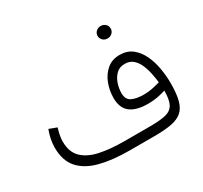

<svg xmlns="http://www.w3.org/2000/svg" viewBox="-141 -879 1134 1073"><g transform="rotate(-30 426.0 -342.0)"><path d="M575.2 -643.6Q575.2 -660.2 587.4 -671.9Q599.6 -683.6 617.7 -683.6Q635.3 -683.6 647.5 -672.1Q659.7 -660.6 659.7 -643.6Q659.7 -627 647.5 -615.2Q635.3 -603.5 617.7 -603.5Q599.6 -603.5 587.4 -615.2Q575.2 -627 575.2 -643.6ZM745.6 -192.9Q718.8 -184.6 691.7 -179.4Q664.6 -174.3 630.9 -174.3Q555.7 -174.3 517.3 -204.3Q479 -234.4 479 -298.3Q479 -346.2 495.8 -390.4Q512.7 -434.6 545.9 -462.6Q579.1 -490.7 628.4 -490.7Q676.3 -490.7 708.5 -465.3Q740.7 -439.9 760.5 -398.7Q780.3 -357.4 788.8 -308.3Q797.4 -259.3 797.4 -211.9Q797.4 -145 786.6 -103.3Q775.9 -61.5 750.5 -39.1Q725.1 -16.6 681.4 -8.3Q637.7 0 571.8 0H410.2Q300.8 0 221.2 -20.8Q141.6 -41.5 98.6 -90.1Q55.7 -138.7 55.7 -222.2Q55.7 -251 61.5 -278.3Q67.4 -305.7 77.1 -331.5L126.5 -313Q120.1 -293 115.7 -271.5Q111.3 -250 111.3 -230Q111.3 -161.6 149.4 -124.8Q187.5 -87.9 255.1 -73.7Q322.8 -59.6 410.2 -59.6H577.6Q641.1 -59.6 677.7 -68.4Q714.4 -77.1 730 -105.5Q745.6 -133.8 745.6 -192.9ZM637.2 -230.5Q664.6 -230.5 690.7 -235.8Q716.8 -241.2 742.2 -248.5Q738.8 -277.3 732.2 -309.3Q725.6 -341.3 713.1 -369.6Q700.7 -397.9 680.2 -415.5Q659.7 -433.1 627.4 -433.1Q593.8 -433.1 572.5 -412.1Q551.3 -391.1 541 -360.4Q530.8 -329.6 530.8 -300.3Q530.8 -258.3 560.1 -244.4Q589.4 -230.5 637.2 -230.5Z"/></g></svg>

Font: Vazirmatn RD ExtraLight
Style: Regular
Weight: 200
Designer: Saber Rastikerdar
Foundry: Saber Rastikerdar
Version: Version 32.102